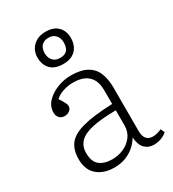

<svg xmlns="http://www.w3.org/2000/svg" viewBox="-191 -885 902 1003"><g transform="rotate(-30 260.0 -383.5)"><path d="M202 14Q138 14 99 -19.5Q60 -53 60 -117Q60 -174 87 -208Q114 -242 179 -259Q244 -276 356 -280V-361Q356 -404 341 -429.5Q326 -455 299.5 -467Q273 -479 236 -479Q202 -479 172.5 -469Q143 -459 126 -442Q137 -425 143 -414.5Q149 -404 151.5 -397.5Q154 -391 154 -385Q154 -369 141 -359Q128 -349 110 -349Q92 -349 80 -361Q68 -373 68 -394Q68 -431 94.5 -458.5Q121 -486 161 -501.5Q201 -517 242 -517Q303 -517 339 -496.5Q375 -476 390 -438.5Q405 -401 405 -349V-89Q405 -58 418 -42Q431 -26 456 -26Q468 -26 482 -29.5Q496 -33 509 -39L520 -15Q504 -1 483 6.5Q462 14 439 14Q407 14 385.5 -7.5Q364 -29 361 -75Q343 -45 318.5 -25.5Q294 -6 265 4Q236 14 202 14ZM214 -29Q250 -29 282.5 -43.5Q315 -58 335.5 -85.5Q356 -113 356 -150V-242Q267 -241 213 -229Q159 -217 134.5 -191.5Q110 -166 110 -126Q110 -73 138 -51Q166 -29 214 -29ZM241 -588Q189 -588 164 -615Q139 -642 139 -685Q139 -711 151 -732.5Q163 -754 186 -767.5Q209 -781 243 -781Q291 -781 316.5 -755Q342 -729 342 -687Q342 -658 330.5 -635.5Q319 -613 296.5 -600.5Q274 -588 241 -588ZM242 -624Q263 -624 275.5 -632Q288 -640 293 -654Q298 -668 298 -685Q298 -701 292 -714.5Q286 -728 273.5 -737Q261 -746 240 -746Q220 -746 207 -737.5Q194 -729 188.5 -715Q183 -701 183 -686Q183 -670 189 -656Q195 -642 208 -633Q221 -624 242 -624Z"/></g></svg>

Font: Literata ExtraLight
Style: Regular
Weight: 250
Designer: Latin by Veronika Burian and Jose Scaglione. Greek by Irene Vlachou. Cyrillic by Vera Evstafieva.
Foundry: TypeTogether
Version: Version 3.103;gftools[0.9.29]